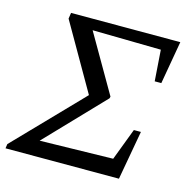

<svg xmlns="http://www.w3.org/2000/svg" viewBox="-107 -745 841 842"><g transform="rotate(15 313.0 -324.0)"><path d="M-10 0 -7 -20 283 -320 110 -621 114 -648H610L576 -453H546L536 -594L225 -599L376 -338L374 -330L126 -71L458 -78L513 -223H545L505 0Z"/></g></svg>

Font: Piazzolla SC
Style: Italic
Weight: 400
Italic angle: -11.3°
Designer: Juan Pablo del Peral
Foundry: Huerta Tipografica
Version: Version 1.330